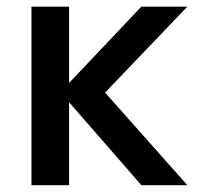

<svg xmlns="http://www.w3.org/2000/svg" viewBox="-20 -542 602 563"><path d="M182.6 -298.8 394.5 -522.5H529.3L288.1 -270.5L529.3 1H394.5L182.6 -242.2V1H72.3V-522.5H182.6Z"/></svg>

Font: Gen Shin Gothic Medium
Style: Regular
Weight: 500
Designer: [Source Han Sans]
Ryoko NISHIZUKA  (kana & ideographs); Paul D. Hunt (Latin, Greek & Cyrillic); Wenlong ZHANG  (bopomofo
Version: Version 1.002.20150607